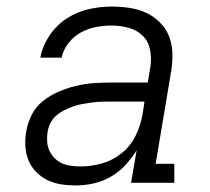

<svg xmlns="http://www.w3.org/2000/svg" viewBox="-20 -558 640 586"><path d="M211 8Q188 8 166 4.5Q144 1 124.5 -8.5Q105 -18 90 -33.5Q75 -49 67 -68.5Q59 -88 57.5 -111Q56 -134 60 -156Q64 -182 76.5 -207Q89 -232 111 -249.5Q133 -267 158.5 -278Q184 -289 210.5 -295.5Q237 -302 263 -304Q289 -306 315 -306H431L439 -354Q443 -380 438 -406Q433 -432 415.5 -449Q398 -466 373 -473Q348 -480 321 -480Q297 -480 273 -475.5Q249 -471 227 -459Q205 -447 189 -426.5Q173 -406 168 -382H103Q110 -418 131 -449.5Q152 -481 183.5 -501.5Q215 -522 250.5 -530Q286 -538 321 -538Q348 -538 375 -534Q402 -530 425 -519.5Q448 -509 466.5 -491Q485 -473 495 -449.5Q505 -426 506 -398.5Q507 -371 503 -344L455 -58H512V0H380L397 -99Q382 -75 362 -53.5Q342 -32 317 -18Q292 -4 265 2Q238 8 211 8ZM227 -50Q259 -50 292 -59.5Q325 -69 352 -91Q379 -113 394 -144Q409 -175 415 -208L421 -248H315Q301 -248 287 -247.5Q273 -247 259 -245Q245 -243 231 -240.5Q217 -238 203 -233Q189 -228 176 -221.5Q163 -215 151.5 -205Q140 -195 133.5 -181.5Q127 -168 125 -154Q123 -140 124 -125Q125 -110 131 -97.5Q137 -85 147 -75Q157 -65 169.5 -59.5Q182 -54 197 -52Q212 -50 227 -50Z"/></svg>

Font: Iosevka Curly Slab LtExObl
Style: Regular
Weight: 300
Width: 7
Italic angle: -9°
Monospace: yes
Designer: Belleve Invis
Foundry: Belleve Invis
Version: Version 11.1.0; ttfautohint (v1.8.3)